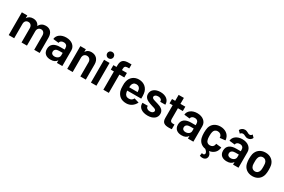

<svg xmlns="http://www.w3.org/2000/svg" viewBox="133 -2138 5523 3737"><g transform="rotate(30 2895.0 -269.5)"><path d="M630 -320V0H753V-344C753 -454 694 -519 595 -519C534 -519 479 -493 451 -430C428 -487 378 -519 309 -519C254 -519 208 -498 180 -450V-512H57V0H180V-321C180 -379 212 -414 262 -414C312 -414 345 -378 345 -320V0H467V-321C467 -379 500 -414 551 -414C597 -414 630 -378 630 -320Z M1140 -334V-300H1039C910 -300 835 -245 835 -139C835 -33 911 9 1000 8C1066 9 1113 -14 1140 -59V0H1262V-351C1262 -448 1180 -520 1054 -520C937 -520 852 -456 847 -368L972 -354C976 -391 1008 -415 1056 -415C1111 -415 1140 -383 1140 -334ZM959 -149C959 -199 999 -225 1060 -225H1140V-170C1140 -115 1090 -84 1034 -84C991 -84 959 -106 959 -149Z M1372 0H1495V-336C1501 -384 1534 -414 1581 -414C1631 -414 1667 -375 1667 -320V0H1790V-343C1790 -454 1721 -519 1620 -519C1565 -519 1522 -498 1495 -452V-512H1372Z M1905 0H2028V-512H1905ZM1894 -652C1894 -610 1925 -579 1968 -579C2009 -579 2040 -610 2040 -652C2040 -695 2010 -724 1968 -724C1925 -724 1894 -695 1894 -652Z M2184 -544V-512H2114V-411H2184V0H2307V-411H2418V-512H2307V-536C2307 -587 2322 -609 2373 -611H2413V-701H2371C2233 -705 2184 -661 2184 -544Z M2700 8C2788 8 2863 -43 2903 -126L2795 -158C2779 -119 2746 -98 2700 -97C2647 -96 2614 -125 2604 -167C2599 -179 2596 -197 2595 -218H2909C2910 -261 2910 -299 2905 -330C2892 -442 2808 -520 2687 -520C2583 -520 2503 -456 2481 -359C2473 -331 2470 -295 2472 -256C2472 -210 2475 -173 2485 -140C2517 -48 2583 8 2700 8ZM2595 -293C2596 -313 2598 -329 2601 -343C2611 -386 2640 -415 2690 -415C2738 -415 2771 -386 2779 -343C2782 -330 2784 -312 2785 -293Z M3180 7C3299 7 3381 -50 3381 -147C3381 -236 3309 -270 3233 -293C3162 -316 3094 -323 3094 -367C3094 -401 3128 -422 3175 -422C3227 -422 3259 -397 3259 -362V-350H3374V-361C3374 -454 3294 -518 3174 -518C3057 -518 2976 -460 2976 -364C2976 -276 3046 -243 3112 -219C3182 -191 3259 -188 3259 -143C3259 -110 3228 -86 3179 -86C3126 -86 3090 -114 3090 -147V-161H2971V-139C2971 -55 3051 7 3180 7Z M3659 3C3680 3 3700 2 3722 0V-105H3682C3642 -106 3621 -125 3621 -173V-414H3731V-512H3621V-646H3503V-512H3432V-414H3503V-126C3503 -20 3564 3 3659 3Z M4085 -334V-300H3984C3855 -300 3780 -245 3780 -139C3780 -33 3856 9 3945 8C4011 9 4058 -14 4085 -59V0H4207V-351C4207 -448 4125 -520 3999 -520C3882 -520 3797 -456 3792 -368L3917 -354C3921 -391 3953 -415 4001 -415C4056 -415 4085 -383 4085 -334ZM3904 -149C3904 -199 3944 -225 4005 -225H4085V-170C4085 -115 4035 -84 3979 -84C3936 -84 3904 -106 3904 -149Z M4462 108 4453 174C4491 189 4585 202 4607 122C4617 85 4603 43 4562 5C4649 -8 4713 -61 4729 -142C4733 -154 4734 -163 4734 -174L4612 -187C4611 -177 4611 -172 4608 -164C4601 -128 4571 -98 4519 -98C4471 -98 4441 -125 4431 -166C4424 -185 4421 -216 4421 -256C4421 -294 4424 -326 4430 -345C4440 -386 4471 -414 4519 -414C4567 -414 4600 -386 4610 -352C4612 -343 4613 -332 4613 -321L4735 -334C4735 -349 4733 -366 4728 -380C4706 -464 4625 -520 4520 -520C4412 -520 4334 -462 4310 -372C4304 -343 4298 -306 4298 -258C4298 -216 4302 -176 4310 -143C4331 -62 4391 -8 4478 5C4513 33 4532 62 4527 88C4519 116 4490 121 4462 108Z M5099 -334V-300H4998C4869 -300 4794 -245 4794 -139C4794 -33 4870 9 4959 8C5025 9 5072 -14 5099 -59V0H5221V-351C5221 -448 5139 -520 5013 -520C4896 -520 4811 -456 4806 -368L4931 -354C4935 -391 4967 -415 5015 -415C5070 -415 5099 -383 5099 -334ZM4860 -639 4912 -587C4926 -608 4942 -618 4971 -618C4987 -618 4997 -613 5019 -602C5038 -593 5055 -583 5083 -583C5129 -583 5170 -608 5185 -649L5137 -699C5123 -673 5104 -665 5083 -665C5065 -665 5052 -673 5035 -683C5013 -693 4993 -705 4964 -705C4918 -705 4881 -680 4860 -639ZM4918 -149C4918 -199 4958 -225 5019 -225H5099V-170C5099 -115 5049 -84 4993 -84C4950 -84 4918 -106 4918 -149Z M5534 8C5645 8 5723 -56 5744 -156C5751 -186 5753 -222 5753 -258C5753 -295 5751 -334 5744 -364C5720 -459 5643 -520 5534 -520C5424 -520 5346 -459 5321 -363C5315 -335 5311 -296 5311 -256C5311 -220 5315 -184 5322 -154C5343 -56 5422 8 5534 8ZM5436 -256C5436 -288 5436 -315 5442 -335C5450 -382 5484 -415 5533 -415C5582 -415 5615 -384 5625 -335C5628 -315 5630 -289 5630 -256C5630 -228 5629 -201 5625 -179C5615 -131 5582 -98 5534 -98C5484 -98 5450 -130 5440 -179C5436 -200 5436 -227 5436 -256Z"/></g></svg>

Font: Vanilla Cream
Style: Bold
Weight: 700
Designer: Jeremy Tribby, Jinavaṁso
Foundry: Tribby Type
Version: Version 1.422;Glyphs 3.1.2 (3151)